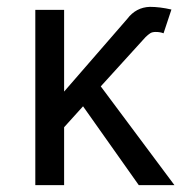

<svg xmlns="http://www.w3.org/2000/svg" viewBox="-20 -540 552 560"><path d="M384.8 0 222.2 -230 167 -168.9V0H83V-511.2H167V-272.9L351.1 -484.9Q376.5 -518.6 417 -520Q446.3 -520 480 -512.2L457 -442.9Q447.3 -446.8 434.1 -446.8Q423.8 -446.8 418 -442.9Q412.1 -439 404.8 -432.1L273.9 -288.1L488.8 0Z"/></svg>

Font: Lorenzo Sans
Style: Regular
Weight: 400
Foundry: Intel Corporation
Version: Version 1.00; ttfautohint (v1.5)